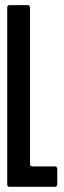

<svg xmlns="http://www.w3.org/2000/svg" viewBox="-20 -720 248 740"><path d="M7.8 -691.4Q7.8 -695.3 10.3 -697.8Q12.7 -700.2 16.6 -700.2H86.9Q90.8 -700.2 93.3 -697.8Q95.7 -695.3 95.7 -691.4V-87.4Q95.7 -84 98.1 -81.5Q101.1 -78.6 104.5 -78.6H191.9Q195.3 -78.6 198 -75.9Q200.7 -73.2 200.7 -69.8V-8.8Q200.7 -4.9 198 -2.4Q195.3 0 191.9 0H16.6Q12.7 0 10.3 -2.4Q7.8 -4.9 7.8 -8.8Z"/></svg>

Font: Silence Rounded
Style: Regular
Weight: 400
Designer: Lilo Joris
Foundry: Lilo Joris
Version: Version 1.019;Fontself Maker 3.5.7